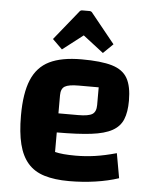

<svg xmlns="http://www.w3.org/2000/svg" viewBox="-53 -765 660 822"><g transform="rotate(5 277.5 -354.5)"><path d="M274 12Q212 12 168 -1.5Q124 -15 97 -46Q70 -77 57.5 -127Q45 -177 45 -250Q45 -346 69 -403.5Q93 -461 145 -486.5Q197 -512 283 -512Q367 -512 414 -498Q461 -484 480.5 -449.5Q500 -415 500 -353Q500 -304 487 -272.5Q474 -241 441.5 -223Q409 -205 351.5 -198Q294 -191 204 -191H174V-273H289Q333 -273 349.5 -283.5Q366 -294 366 -323V-399H280Q237 -399 220.5 -389Q204 -379 204 -351V-107Q235 -99 293 -99Q335 -99 376.5 -105Q418 -111 468 -125L487 -19Q442 -4 387 4Q332 12 274 12ZM195 -547 153 -588 254 -713Q259 -721 267 -721H299Q307 -721 312 -713L413 -588L371 -547L283 -615Z"/></g></svg>

Font: Changa SemiBold
Style: Regular
Weight: 600
Designer: Eduardo Rodriguez Tunni
Foundry: Eduardo Rodriguez Tunni
Version: Version 3.002; ttfautohint (v1.8.2)